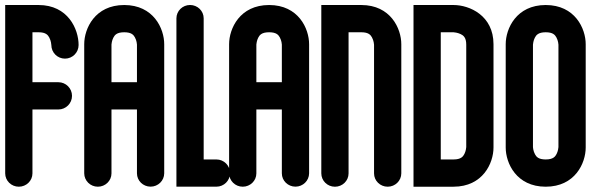

<svg xmlns="http://www.w3.org/2000/svg" viewBox="-28 -737 2388 758"><path d="M-7.5 -717.2V-52.6C-7.5 -23.5 16.6 0.1 46.3 0.1C76 0.1 100.1 -23.4 100.1 -52.4V-304.8H202.5C232.2 -304.8 256.3 -328.9 256.3 -358.6C256.3 -388.3 232.2 -412.4 202.5 -412.4H100.1V-609.6H124.4C153.1 -609.6 161.2 -598.6 166.5 -588.9C173.8 -575.4 174.6 -560.5 174.7 -559.1C174.8 -529.5 198.8 -505.5 228.5 -505.5C258.2 -505.5 282.3 -529.6 282.3 -559.3C282.3 -622.4 240.1 -717.2 124.4 -717.2Z M304.5 -562.5V-52.8C304.5 -23.7 328.5 0.1 358.3 0.1C388 0.1 412.1 -23.5 412.1 -52.4V-304.9H512.7V-52.6C512.7 -23.6 536.8 -0.1 566.5 -0.1C596.1 -0.1 620.2 -23.7 620.3 -52.7V-562.5C620.3 -624.3 578.1 -717.2 462.4 -717.2C346.7 -717.2 304.5 -624.2 304.5 -562.5ZM412.1 -561 412.1 -561.2C412.3 -563.7 413.5 -576.7 419.4 -588.1C424.7 -598.4 432.8 -609.6 462.4 -609.6C491.1 -609.6 499.2 -599.1 504.5 -589.7C511.8 -576.7 512.6 -562.4 512.7 -561V-412.5H412.1Z M880.2 -53.7C880.2 -83.4 856.1 -107.5 826.4 -107.5H776.1V-664.8C776.1 -693.8 752 -717.3 722.3 -717.3C692.6 -717.3 668.5 -693.7 668.5 -664.6V0H826.4C856.1 0 880.2 -23.9 880.2 -53.7Z M876.5 -562.5V-52.8C876.5 -23.7 900.5 0.1 930.3 0.1C960 0.1 984.1 -23.5 984.1 -52.4V-304.9H1084.7V-52.6C1084.7 -23.6 1108.8 -0.1 1138.5 -0.1C1168.1 -0.1 1192.2 -23.7 1192.3 -52.7V-562.5C1192.3 -624.3 1150.1 -717.2 1034.4 -717.2C918.7 -717.2 876.5 -624.2 876.5 -562.5ZM984.1 -561 984.1 -561.2C984.3 -563.7 985.5 -576.7 991.4 -588.1C996.7 -598.4 1004.8 -609.6 1034.4 -609.6C1063.1 -609.6 1071.2 -599.1 1076.5 -589.7C1083.8 -576.7 1084.6 -562.4 1084.7 -561V-412.5H984.1Z M1556.3 -52.6V-562.5C1556.3 -624.4 1514 -717.2 1398.4 -717.2H1240.5V-52.6C1240.5 -23.5 1264.5 0.2 1294.3 0.2C1324 0.2 1348.1 -23.3 1348.1 -52.3V-609.6H1398.4C1427.1 -609.6 1435.2 -599 1440.5 -589.4C1447.8 -576.3 1448.6 -561.7 1448.7 -560.4V-52.4C1448.7 -23.4 1472.8 0.1 1502.5 0.1C1532.2 0.1 1556.3 -23.5 1556.3 -52.6Z M1920.3 -154.6V-562.5C1920.3 -675.8 1825.5 -717.2 1762.4 -717.2H1604.5V0.1H1762.4C1878 0.1 1920.3 -92.7 1920.3 -154.6ZM1762.3 -609.6 1762.5 -609.6C1765.1 -609.4 1778.6 -608.2 1790.4 -602.5C1800.9 -597.4 1812.7 -589.5 1812.7 -560.8V-156.4L1812.7 -156.3C1812.5 -153.7 1811.3 -140.6 1805.4 -129.2C1800.2 -119 1792 -107.5 1762.4 -107.5H1712.1V-609.6Z M2284.3 -154.6V-562.5C2284.3 -624.4 2242 -717.2 2126.4 -717.2C2010.8 -717.2 1968.5 -624.4 1968.5 -562.5V-154.6C1968.5 -92.7 2010.8 0.1 2126.4 0.1C2242.1 0.1 2284.3 -92.8 2284.3 -154.6ZM2168.5 -589.5C2175.8 -576.4 2176.6 -562 2176.7 -560.6V-156.4L2176.7 -156.3C2176.5 -153.7 2175.3 -140.6 2169.4 -129.2C2164.2 -119 2156 -107.5 2126.4 -107.5C2097.7 -107.5 2089.5 -118.1 2084.3 -127.6C2077.2 -140.1 2076.2 -154.8 2076.1 -156.9V-560.7L2076.1 -560.8C2076.3 -563.4 2077.5 -576.5 2083.4 -587.9C2088.6 -598.1 2096.8 -609.6 2126.4 -609.6C2155.1 -609.6 2163.2 -599 2168.5 -589.5Z"/></svg>

Font: Cactron
Style: Bold
Weight: 900
Version: Version 1.0